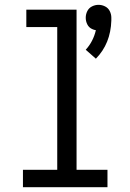

<svg xmlns="http://www.w3.org/2000/svg" viewBox="-20 -775 540 795"><path d="M75 0V-72H217V-663H89V-735H297V-72H425V0ZM377 -532 335 -569Q366 -603 377 -650Q369 -651 361 -655Q348 -661 341.5 -674Q335 -687 335 -701.5Q335 -716 341.5 -729Q348 -742 361 -748.5Q374 -755 388 -755Q402 -755 415 -748.5Q428 -742 434.5 -729Q441 -716 441 -702Q441 -696 441 -690Q438 -594 377 -532Z"/></svg>

Font: Iosevka SS08
Style: Regular
Weight: 400
Monospace: yes
Designer: Belleve Invis
Foundry: Belleve Invis
Version: 2.1.0; ttfautohint (v1.8.2)